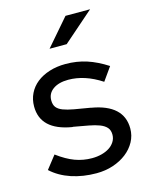

<svg xmlns="http://www.w3.org/2000/svg" viewBox="-110 -786 683 867"><g transform="rotate(-15 231.5 -352.5)"><path d="M24 0ZM24 -62Q36 -77 47.5 -92Q59 -107 71 -122Q114 -90 152 -76Q190 -62 231 -62Q255 -62 276 -67.5Q297 -73 312.5 -83Q328 -93 337.5 -108Q347 -123 347 -141Q347 -162 336 -174.5Q325 -187 304.5 -195Q284 -203 254 -208.5Q224 -214 185 -221H180Q38 -245 38 -355Q38 -388 51.5 -415.5Q65 -443 89.5 -462.5Q114 -482 148.5 -493Q183 -504 224 -504Q277 -504 323 -489Q369 -474 417 -443Q406 -427 395 -412Q384 -397 373 -381Q333 -407 294.5 -419.5Q256 -432 218 -432Q173 -432 146.5 -413Q120 -394 120 -362Q120 -341 129.5 -329Q139 -317 158.5 -309.5Q178 -302 208.5 -296.5Q239 -291 282 -284L286 -283Q432 -258 432 -147Q432 -114 416.5 -85.5Q401 -57 374 -36Q347 -15 311 -3Q275 9 233 9Q170 9 116 -9Q62 -27 24 -62ZM281 -714H396L253 -589H173Z"/></g></svg>

Font: Rosa Sans
Style: Regular
Weight: 400
Designer: Pentagram / MCKL
Foundry: Pentagram / MCKL
Version: Version 1.005;September 16, 2019;FontCreator 11.5.0.2425 64-